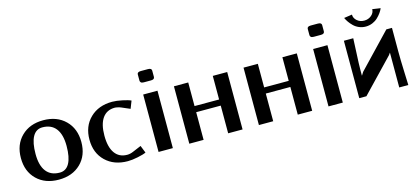

<svg xmlns="http://www.w3.org/2000/svg" viewBox="-55 -1075 3291 1508"><g transform="rotate(-15 1590.0 -321.0)"><path d="M299.8 -43.9Q351.6 -43.9 378.2 -92.3Q404.8 -140.6 404.8 -232.9Q404.8 -326.2 367.4 -374.5Q330.1 -422.9 257.8 -422.9Q206.1 -422.9 179.4 -374.5Q152.8 -326.2 152.8 -233.9Q152.8 -140.6 190.2 -92.3Q227.5 -43.9 299.8 -43.9ZM100.6 -408.4Q168 -475.1 278.8 -475.1Q389.6 -475.1 457.3 -408.4Q524.9 -341.8 524.9 -232.9Q524.9 -124 457.3 -58.1Q389.6 7.8 278.8 7.8Q168 7.8 100.6 -58.1Q33.2 -124 33.2 -232.9Q33.2 -341.8 100.6 -408.4Z M989.7 -444.8 965.8 -383.8 897.5 -413.1Q887.7 -417.5 871.8 -421.1Q856 -424.8 847.7 -424.8Q782.2 -424.8 747.3 -375.5Q712.4 -326.2 712.4 -232.9Q712.4 -140.1 747.3 -91.1Q782.2 -42 847.7 -42Q872.1 -42 897.5 -53.2L965.8 -82L989.7 -22Q968.8 -11.7 921.4 -2Q874 7.8 839.8 7.8Q728 7.8 659.4 -58.3Q590.8 -124.5 590.8 -232.9Q590.8 -341.8 659.4 -408.4Q728 -475.1 839.8 -475.1Q873.5 -475.1 921.1 -465.1Q968.8 -455.1 989.7 -444.8Z M1207.5 -579.1Q1207.5 -558.1 1178.2 -558.1H1119.6Q1103 -558.1 1096.7 -564.7Q1090.3 -571.3 1090.3 -579.1V-629.9Q1090.3 -649.9 1119.6 -649.9H1178.2Q1207.5 -649.9 1207.5 -629.9ZM1090.3 0V-466.8H1206.5V0Z M1340.3 -466.8H1456.5V-274.9H1656.2V-466.8H1773.4V0H1656.2V-225.1H1456.5V0H1340.3Z M1906.2 -466.8H2022.5V-274.9H2222.2V-466.8H2339.4V0H2222.2V-225.1H2022.5V0H1906.2Z M2589.4 -579.1Q2589.4 -558.1 2560.1 -558.1H2501.5Q2484.9 -558.1 2478.5 -564.7Q2472.2 -571.3 2472.2 -579.1V-629.9Q2472.2 -649.9 2501.5 -649.9H2560.1Q2589.4 -649.9 2589.4 -629.9ZM2472.2 0V-466.8H2588.4V0Z M2722.2 0V-466.8H2798.3Q2798.3 -447.3 2793.2 -352.1Q2788.1 -256.8 2788.1 -210V-166H2789.1L2805.2 -191.9L3067.4 -466.8H3113.3V-271Q3113.3 -207 3117.2 -106.7Q3121.1 -6.3 3121.1 0H3047.4V-282.2H3046.4L3035.2 -266.1L2780.3 0ZM2770.5 -639.2 2836.4 -648.9Q2836.4 -619.6 2860.4 -598.9Q2884.3 -578.1 2918.5 -578.1Q2952.6 -578.1 2977.1 -598.9Q3001.5 -619.6 3001.5 -648.9L3067.4 -639.2Q3060.1 -621.6 3047.4 -603.8Q3034.7 -585.9 3016.6 -568.6Q2998.5 -551.3 2972.7 -540.5Q2946.8 -529.8 2918.5 -529.8Q2889.6 -529.8 2864.3 -540.5Q2838.9 -551.3 2820.8 -569.1Q2802.7 -586.9 2790.8 -604Q2778.8 -621.1 2770.5 -639.2Z"/></g></svg>

Font: Resagokr
Style: Bold
Weight: 600
Designer: gluk
Foundry: gluk
Version: Version 0.95